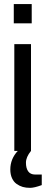

<svg xmlns="http://www.w3.org/2000/svg" viewBox="-20 -738 224 939"><path d="M47.4 -623.8V-718.1H135.1V-623.8ZM131.6 0Q106.9 30.4 106.9 57.6Q106.9 84.7 117.9 100.1Q129 115.6 152 115.6H184.2V167.2Q147.7 180.7 127.3 180.7Q106.9 180.7 91.2 176.2Q75.6 171.6 61.5 161.8Q47.4 152 38.9 133.8Q30.4 115.6 30.4 90.8Q30.4 39.5 66.9 0H50V-522.2H131.6Z"/></svg>

Font: Puralecka Narrow
Style: Regular
Weight: 400
Designer: Hector Gatti, Marcela Romero, Pablo Cosgaya and Nicolas Silva
Version: Version 1.004;PS 001.004;hotconv 1.0.70;makeotf.lib2.5.58329